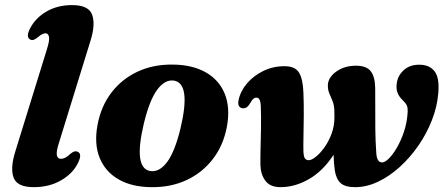

<svg xmlns="http://www.w3.org/2000/svg" viewBox="-20 -740 1792 773"><path d="M344.5 -576.5 218 -167Q205.5 -128.5 209 -114.5Q212.5 -100.5 225 -100.5Q243 -100.5 262.5 -120Q273 -128.5 279.5 -130.2Q286 -132 293 -129Q312 -120 294 -84Q273.5 -41.5 226 -14Q178.5 13.5 116 13.5Q49 13.5 34.8 -24.8Q20.5 -63 42 -131.5L169 -542Q180.5 -578.5 177.2 -592.2Q174 -606 163 -606Q151 -606 133 -590.5Q122 -581.5 115 -579.5Q108 -577.5 101.5 -581Q83 -590.5 101.5 -626.5Q123.5 -668.5 167.8 -694Q212 -719.5 270.5 -719.5Q336.5 -719.5 350.8 -681Q365 -642.5 344.5 -576.5Z M675 -480Q754 -479.5 808 -449Q862 -418.5 884.8 -362.5Q907.5 -306.5 893.5 -230Q879.5 -155 837.2 -100Q795 -45 731.5 -15.2Q668 14.5 589.5 13.5Q511 13 457.5 -17.8Q404 -48.5 381.2 -104.5Q358.5 -160.5 372.5 -236.5Q386.5 -312 428.5 -367Q470.5 -422 533.8 -451.5Q597 -481 675 -480ZM584.5 -51.5Q621 -45.5 652.5 -87.2Q684 -129 707 -224.5Q749.5 -404 680.5 -415.5Q644.5 -421 613.2 -379.2Q582 -337.5 559 -242Q516.5 -63 584.5 -51.5Z M1028.5 -75Q1028 -100.5 1029 -140.2Q1030 -180 1030.8 -225Q1031.5 -270 1030 -312Q1029 -332 1024.5 -339.5Q1020 -347 1012.5 -347Q999 -347 989.5 -328Q981 -314 974.5 -309Q968 -304 959.5 -304Q948.5 -304 942.8 -312Q937 -320 940.5 -337Q948 -373 974.2 -404Q1000.5 -435 1039.8 -454.2Q1079 -473.5 1125.5 -473.5Q1168 -473.5 1183.8 -447.8Q1199.5 -422 1201.5 -368Q1203.5 -320.5 1203 -274Q1202.5 -227.5 1201.8 -190.5Q1201 -153.5 1201.5 -133.5Q1202 -111 1207.2 -103Q1212.5 -95 1222.5 -95Q1234 -95 1251.2 -108.5Q1268.5 -122 1285.8 -146Q1303 -170 1314.8 -201.2Q1326.5 -232.5 1326.5 -268.5Q1327 -299 1324 -315Q1321 -331 1312 -349.5Q1305 -364.5 1302.2 -374.8Q1299.5 -385 1300 -399.5Q1302.5 -430 1335.2 -452.8Q1368 -475.5 1413 -475.5Q1454.5 -475.5 1472 -454Q1489.5 -432.5 1490.5 -387Q1491 -359 1490.8 -315.2Q1490.5 -271.5 1491 -221.2Q1491.5 -171 1495 -123Q1497.5 -86 1518.5 -86Q1529.5 -86 1545.8 -102Q1562 -118 1578.2 -146Q1594.5 -174 1606.5 -210Q1618.5 -246 1621 -285.5Q1622.5 -305 1618 -315Q1613.5 -325 1601 -337Q1587.5 -349.5 1580.8 -365.8Q1574 -382 1577.5 -405.5Q1582 -436.5 1606 -458Q1630 -479.5 1668 -479.5Q1709 -479.5 1729.5 -453Q1750 -426.5 1744.5 -364.5Q1740 -310 1718.8 -255.8Q1697.5 -201.5 1664 -153.2Q1630.5 -105 1588.8 -67.2Q1547 -29.5 1501.2 -8Q1455.5 13.5 1410 13.5Q1370 13.5 1351.8 -2.5Q1333.5 -18.5 1328 -53.5Q1324 -81.5 1323 -117Q1280.5 -51.5 1224 -19Q1167.5 13.5 1109.5 13.5Q1067.5 13.5 1048.5 -12.2Q1029.5 -38 1028.5 -75Z"/></svg>

Font: Fraunces 9pt
Style: Bold Italic
Weight: 700
Italic angle: -16°
Version: Version 1.000;[b76b70a41]